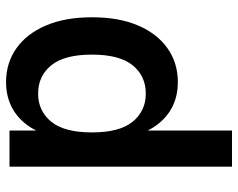

<svg xmlns="http://www.w3.org/2000/svg" viewBox="-94 -660 766 617"><g transform="rotate(90 288.5 -352.0)"><path d="M244 11Q183 11 136 -22Q89 -55 62.5 -117Q36 -179 36 -265Q36 -352 62.5 -413.5Q89 -475 136 -508Q183 -541 244 -541Q327 -541 377 -480Q427 -419 427 -307V-223Q427 -111 377 -50Q327 11 244 11ZM281 -92Q337 -92 371.5 -134Q406 -176 406 -265Q406 -354 371.5 -396Q337 -438 281 -438Q225 -438 190.5 -396Q156 -354 156 -265Q156 -176 190.5 -134Q225 -92 281 -92ZM400 0V-128L416 -265L400 -400V-715H516V0Z"/></g></svg>

Font: Radio Canada Big Medium
Style: Regular
Weight: 500
Designer: Étienne Aubert Bonn
Foundry: Coppers and Brasses
Version: Version 1.001